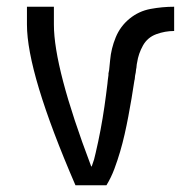

<svg xmlns="http://www.w3.org/2000/svg" viewBox="-20 -550 540 570"><path d="M204 0Q60 -333 60 -477V-530H140V-477Q140 -348 250 -58L252 -55L253 -58Q260 -76 264 -96Q272 -130 278.5 -164.5Q285 -199 290 -233.5Q295 -268 299 -302L300 -312L302 -327V-332L304 -342L306 -362L307 -372Q310 -406 323.5 -439Q337 -472 364.5 -494.5Q392 -517 427 -523.5Q462 -530 497 -530V-458Q470 -458 444 -448.5Q418 -439 404.5 -415Q391 -391 387 -364L386 -359L385 -349L384 -344L383 -335L381 -325L380 -315L379 -311Q375 -284 370.5 -257.5Q366 -231 361 -204.5Q356 -178 350 -151.5Q344 -125 336.5 -99.5Q329 -74 319.5 -48.5Q310 -23 296 0Z"/></svg>

Font: Iosevka SS01
Style: Regular
Weight: 400
Monospace: yes
Designer: Belleve Invis
Foundry: Belleve Invis
Version: 2.3.3; ttfautohint (v1.8.3)